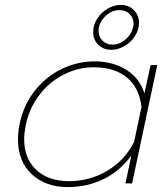

<svg xmlns="http://www.w3.org/2000/svg" viewBox="-20 -744 663 779"><path d="M358 -614Q358 -642 374 -667.5Q390 -693 416 -708.5Q442 -724 470 -724Q503 -724 523.5 -703Q544 -682 544 -651Q544 -623 527.5 -597.5Q511 -572 485 -557Q459 -542 431 -542Q399 -542 378.5 -562.5Q358 -583 358 -614ZM520 -633Q522 -643 522 -647Q522 -671 506 -687Q490 -703 465 -703Q432 -703 406 -677Q380 -651 380 -618Q380 -595 396 -579Q412 -563 436 -563Q465 -563 489 -583.5Q513 -604 520 -633ZM53 -178Q53 -208 59 -239Q75 -317 120.5 -375Q166 -433 230 -464Q294 -495 364 -495Q437 -495 492 -461Q547 -427 566 -365L591 -480H618L516 0H489L513 -113Q467 -50 400.5 -17.5Q334 15 255 15Q165 15 109 -37Q53 -89 53 -178ZM524 -168 554 -310Q545 -388 495 -429.5Q445 -471 359 -471Q298 -471 240.5 -442.5Q183 -414 141.5 -361Q100 -308 85 -239Q78 -202 78 -180Q78 -101 127 -55Q176 -9 260 -9Q344 -9 415 -51Q486 -93 524 -168Z"/></svg>

Font: Prompt Thin
Style: Italic
Weight: 250
Italic angle: -12°
Designer: Katatrad Team
Foundry: CadsonDemak
Version: Version 1.001